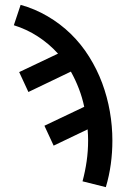

<svg xmlns="http://www.w3.org/2000/svg" viewBox="-20 -558 540 791"><path d="M416 213 320 189Q331 148 337 106Q343 64 343 21Q343 10 342.5 -1.5Q342 -13 341 -25L201 42L163 -40L327 -118Q319 -156 305 -192.5Q291 -229 272 -263L97 -179L59 -261L219 -337Q182 -378 135.5 -408Q89 -438 37 -454L65 -538Q123 -522 176 -491Q229 -460 272 -418Q315 -376 347.5 -324Q380 -272 401 -215.5Q422 -159 432.5 -99Q443 -39 443 21Q443 70 436.5 118Q430 166 416 213Z"/></svg>

Font: Iosevka Slab Semibold
Style: Regular
Weight: 600
Monospace: yes
Designer: Belleve Invis
Foundry: Belleve Invis
Version: Version 11.1.1; ttfautohint (v1.8.3)